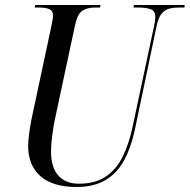

<svg xmlns="http://www.w3.org/2000/svg" viewBox="-20 -734 755 764"><path d="M284 10Q190 10 141 -33Q92 -76 92 -154Q92 -173 96 -202.5Q100 -232 105 -258L184 -628Q187 -643 189 -654.5Q191 -666 191 -672Q191 -691 176.5 -697.5Q162 -704 136 -704H118L120 -714H380L378 -704H358Q328 -704 308 -691.5Q288 -679 278 -631L198 -257Q192 -227 187.5 -192Q183 -157 183 -132Q183 -68 212 -35.5Q241 -3 294 -3Q359 -3 401 -31.5Q443 -60 467.5 -109.5Q492 -159 506 -222L593 -630Q598 -654 598 -666Q598 -691 579 -697.5Q560 -704 530 -704H511L513 -714H715L714 -704H691Q670 -704 653 -699.5Q636 -695 623 -679.5Q610 -664 603 -630L516 -215Q501 -146 473.5 -95.5Q446 -45 400 -17.5Q354 10 284 10Z"/></svg>

Font: Noto Serif Display Condensed
Style: Italic
Weight: 400
Width: 3
Italic angle: -12°
Designer: Monotype Design Team
Foundry: Monotype Imaging Inc.
Version: Version 2.009